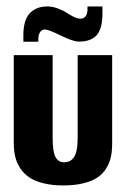

<svg xmlns="http://www.w3.org/2000/svg" viewBox="-20 -559 384 586"><path d="M97 -431.7V-440.7Q97 -452.3 102.2 -460.7Q107.3 -469 117 -469Q128 -469 165.7 -450.5Q203.3 -432 220.7 -432Q257.3 -432 275 -451.5Q292.7 -471 292.7 -519V-539.3H247V-530.7Q247 -517 241.5 -509.5Q236 -502 225 -502Q216.3 -502 204.7 -507.8Q193 -513.7 182.3 -520.7Q171.7 -527.7 155.7 -533.5Q139.7 -539.3 123.7 -539.3Q109.3 -539.3 97.3 -535.3Q85.3 -531.3 74.5 -522.2Q63.7 -513 57.5 -495.2Q51.3 -477.3 51.3 -452.3V-431.7ZM173.3 7Q208.3 7 234.8 0.3Q261.3 -6.3 277.8 -17.5Q294.3 -28.7 304.5 -45.5Q314.7 -62.3 318.5 -80.3Q322.3 -98.3 322.3 -120.7V-390.7H217V-136.7Q217 -115.3 213.8 -100.5Q210.7 -85.7 204.7 -77.8Q198.7 -70 191.7 -66.8Q184.7 -63.7 175.3 -63.7Q158.3 -63.7 149.5 -79.5Q140.7 -95.3 140.7 -137.7V-390.7H22V-122.7Q22 -100 26.3 -81.3Q30.7 -62.7 41.5 -45.8Q52.3 -29 69.2 -17.7Q86 -6.3 112.5 0.3Q139 7 173.3 7Z"/></svg>

Font: Jomhuria
Style: Regular
Weight: 400
Designer: Arabic design by Kourosh Beigpour, Latin design by Eben Sorkin, engineering by Lasse Fister and Khaled Hosney
Version: Version 1.0010